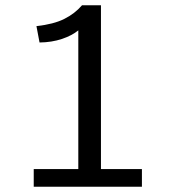

<svg xmlns="http://www.w3.org/2000/svg" viewBox="-20 -708 640 728"><path d="M107.9 -66.9H276.9V-592.8Q252.9 -573.2 215.3 -560.5Q176.3 -547.4 129.9 -546.9L118.2 -608.9Q183.6 -616.2 223.6 -636.2Q263.7 -656.2 291 -688H362.8V-66.9H518.1V0H107.9Z"/></svg>

Font: Post Grotesk Regular
Style: Regular
Weight: 500
Version: 0.900; ttfautohint (v0.96) -l 8 -r 50 -G 200 -x 14 -w "gGD" 